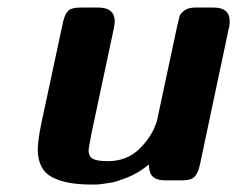

<svg xmlns="http://www.w3.org/2000/svg" viewBox="-20 -478 629 509"><path d="M80.1 -83Q80.1 -103 88.9 -147.9L147 -418.9Q151.9 -440.9 160.9 -449.5Q169.9 -458 193.8 -458H240.2Q284.2 -458 284.2 -420.9Q284.2 -417 282.2 -404.8L223.1 -127Q215.3 -86.9 214.8 -80.1Q214.8 -63 226.3 -56.9Q237.8 -50.8 266.1 -50.8Q316.9 -50.8 350.3 -84Q383.8 -117.2 396 -157.2L450.2 -411.1Q454.1 -428.2 456.1 -435.1Q458 -441.9 468.5 -450Q479 -458 498 -458H545.9Q588.9 -458 588.9 -421.9Q588.9 -409.7 585.9 -399.9L511.2 -46.9Q508.3 -33.7 506.1 -27.3Q503.9 -21 499 -13.4Q494.1 -5.9 485.1 -2.9Q476.1 0 461.9 0H416Q375 0 375 -38.6Q375 -40.5 375 -42Q359.9 -29.8 345 -21Q330.1 -12.2 315.4 -6.6Q300.8 -1 290.3 2.4Q279.8 5.9 266.8 7.3Q253.9 8.8 248.5 10Q243.2 11.2 231.9 11.2H220.2Q154.3 11.2 117.2 -8.8Q80.1 -28.8 80.1 -83Z"/></svg>

Font: CMU Sans Serif
Style: BoldOblique
Weight: 700
Italic angle: -12°
Version: Version 0.7.0